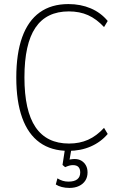

<svg xmlns="http://www.w3.org/2000/svg" viewBox="-20 -733 593 943"><path d="M316 8Q232 8 175 -33Q118 -74 89 -154.5Q60 -235 60 -352Q60 -470 89 -550.5Q118 -631 175 -672Q232 -713 316 -713Q376 -713 425.5 -692Q475 -671 509 -630L491 -600Q454 -640 412.5 -658.5Q371 -677 318 -677Q208 -677 154 -597Q100 -517 100 -353Q100 -189 154.5 -108.5Q209 -28 319 -28Q371 -28 412.5 -46.5Q454 -65 491 -105L509 -75Q475 -35 425.5 -13.5Q376 8 316 8ZM321 190Q301 190 283.5 185.5Q266 181 254 173L262 143Q275 151 288 155Q301 159 316 159Q345 159 359.5 147.5Q374 136 374 114Q374 97 365.5 87.5Q357 78 338 78Q329 78 320 80.5Q311 83 300 88L287 77L302 -20H334L321 55L306 56Q314 52 325.5 50Q337 48 347 48Q366 48 380 56.5Q394 65 402 79.5Q410 94 410 114Q410 137 399 154Q388 171 368 180.5Q348 190 321 190Z"/></svg>

Font: Nunito Sans 12pt ExtraLight Condensed
Style: Regular
Weight: 200
Width: 3
Version: Version 3.101;gftools[0.9.27]